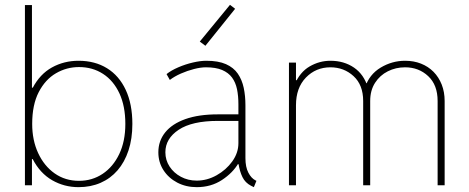

<svg xmlns="http://www.w3.org/2000/svg" viewBox="-20 -773 1955 801"><path d="M84 0V-752H113.3V-407.2H123L107.4 -355.5V-152.3L128.9 -109.4H113.3V0ZM307.6 7.8Q248 7.8 197.5 -21.2Q147 -50.3 116.5 -109.1Q85.9 -168 85.9 -257.8Q85.9 -348.1 116.2 -406Q146.5 -463.9 196.8 -491.7Q247.1 -519.5 307.6 -519.5Q376 -519.5 426.5 -488.3Q477.1 -457 504.6 -397.9Q532.2 -338.9 532.2 -255.9Q532.2 -194.3 516.1 -145.5Q500 -96.7 470.5 -62.5Q440.9 -28.3 399.7 -10.3Q358.4 7.8 307.6 7.8ZM309.6 -18.6Q364.7 -18.6 408.4 -47.9Q452.1 -77.1 477.5 -130.4Q502.9 -183.6 502.9 -255.9Q502.9 -330.1 478.3 -383.3Q453.6 -436.5 409.9 -464.8Q366.2 -493.2 309.6 -493.2Q257.8 -493.2 213.4 -467.3Q168.9 -441.4 141.6 -388.7Q114.3 -335.9 114.3 -255.9Q114.3 -188 139.2 -134.3Q164.1 -80.6 208 -49.6Q252 -18.6 309.6 -18.6Z M800.8 7.8Q755.9 7.8 719.5 -11.2Q683.1 -30.3 661.9 -63.2Q640.6 -96.2 640.6 -137.7Q640.6 -185.1 669.2 -220.7Q697.8 -256.3 753.2 -276.1Q808.6 -295.9 888.7 -295.9H985.4V-268.6H888.7Q781.2 -268.6 725.6 -231.7Q669.9 -194.8 669.9 -137.7Q669.9 -105 687.5 -78.1Q705.1 -51.3 734.9 -35.4Q764.6 -19.5 800.8 -19.5Q843.8 -19.5 883.5 -41.7Q923.3 -64 949 -99.6Q974.6 -135.3 974.6 -175.8V-269.5V-274.4V-337.9Q974.6 -372.6 968.8 -400.9Q962.9 -429.2 948 -449.5Q933.1 -469.7 906.7 -481Q880.4 -492.2 838.9 -492.2Q817.4 -492.2 789.6 -485.1Q761.7 -478 734.6 -466.1Q707.5 -454.1 688.5 -439.5L674.8 -463.9Q694.3 -479.5 723.9 -492.2Q753.4 -504.9 784.7 -512.2Q815.9 -519.5 840.8 -519.5Q890.6 -519.5 922.6 -505.4Q954.6 -491.2 972.2 -465.6Q989.7 -439.9 996.8 -406.5Q1003.9 -373 1003.9 -334V-113.3Q1003.9 -76.2 1016.1 -52.7Q1028.3 -29.3 1045.9 -20.5L1049.8 -18.6L1039.1 7.8L1027.3 2Q1002.9 -10.7 991.5 -34.2Q980 -57.6 974.6 -91.8L978.5 -87.9H966.8L974.6 -91.8Q951.2 -51.8 905.8 -22Q860.4 7.8 800.8 7.8ZM836.9 -582 813.5 -599.6 939.5 -752.9 960.9 -736.3Z M1185.5 0V-511.7H1214.8V-438.5H1222.7L1209 -419.9Q1231 -472.2 1271.7 -495.8Q1312.5 -519.5 1358.4 -519.5Q1415 -519.5 1456.8 -491Q1498.5 -462.4 1514.6 -408.2L1497.1 -425.8H1520.5L1502.9 -408.2Q1520.5 -462.4 1568.1 -491Q1615.7 -519.5 1669.9 -519.5Q1706.1 -519.5 1736.3 -507.6Q1766.6 -495.6 1788.6 -473.4Q1810.5 -451.2 1822.8 -420.2Q1835 -389.2 1835 -351.6V0H1805.7V-351.6Q1805.7 -418.5 1766.4 -455.3Q1727.1 -492.2 1669.9 -492.2Q1631.3 -492.2 1598.1 -475.6Q1564.9 -459 1544.7 -427.5Q1524.4 -396 1524.4 -351.6V0H1495.1V-351.6Q1495.1 -418.5 1455.1 -455.3Q1415 -492.2 1358.4 -492.2Q1297.9 -492.2 1256.3 -449.5Q1214.8 -406.7 1214.8 -334V0Z"/></svg>

Font: Reddit Sans ExtraLight
Style: Regular
Weight: 250
Designer: Stephen Hutchings
Foundry: Reddit
Version: Version 1.014